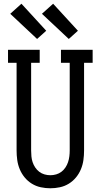

<svg xmlns="http://www.w3.org/2000/svg" viewBox="-20 -1002 540 1030"><path d="M250 8Q224 8 198.5 2.5Q173 -3 151 -16.5Q129 -30 112.5 -50Q96 -70 86 -94Q76 -118 72.5 -143.5Q69 -169 69 -195V-665H23V-735H193V-665H147V-195Q147 -179 148.5 -163Q150 -147 155 -132Q160 -117 169 -103.5Q178 -90 190.5 -80.5Q203 -71 218.5 -66.5Q234 -62 250 -62Q266 -62 281.5 -66.5Q297 -71 309.5 -80.5Q322 -90 331 -103.5Q340 -117 345 -132Q350 -147 352 -163Q354 -179 354 -195V-665H307V-735H477V-665H431V-195Q431 -169 427.5 -143.5Q424 -118 414 -94Q404 -70 387.5 -50Q371 -30 349 -16.5Q327 -3 301.5 2.5Q276 8 250 8ZM349 -793 205 -928 265 -982 398 -837ZM179 -793 35 -928 95 -982 228 -837Z"/></svg>

Font: Iosevka Gothic
Style: Regular
Weight: 400
Monospace: yes
Designer: Belleve Invis
Foundry: Belleve Invis
Version: Version 15.5.1; ttfautohint (v1.8.4)